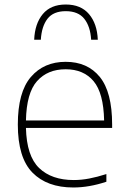

<svg xmlns="http://www.w3.org/2000/svg" viewBox="-20 -822 566 851"><path d="M305 9Q188.5 9 123.8 -57Q59 -123 59 -270Q59 -413.5 116.8 -480.8Q174.5 -548 271 -548Q368 -548 422.5 -480.8Q477 -413.5 477 -270V-255H95Q98 -130.5 153.5 -77.2Q209 -24 307 -24Q340.5 -24 375.8 -30.8Q411 -37.5 451.5 -50.5V-16.5Q375 9 305 9ZM271 -515Q191 -515 144.2 -462.5Q97.5 -410 95 -288H441.5Q439 -409.5 394.8 -462.2Q350.5 -515 271 -515ZM131.5 -646Q134.5 -717.5 169.8 -759.8Q205 -802 271.5 -802Q338.5 -802 374.5 -759.5Q410.5 -717 413.5 -646H384Q380.5 -705 353.5 -738.8Q326.5 -772.5 271.5 -772.5Q216.5 -772.5 190.5 -738.8Q164.5 -705 161 -646Z"/></svg>

Font: Encode Sans Semi Expanded Thin
Style: Regular
Weight: 100
Width: 6
Designer: Multiple Designers
Foundry: Impallari Type
Version: Version 3.000; ttfautohint (v1.8.3) -l 8 -r 50 -G 200 -x 14 